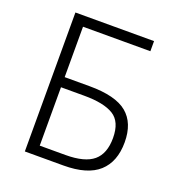

<svg xmlns="http://www.w3.org/2000/svg" viewBox="-130 -821 858 927"><g transform="rotate(20 299.5 -357.0)"><path d="M100 0V-714H504V-662H158V-403H286Q420 -403 479 -354Q538 -305 538 -206Q538 -106 479.5 -53Q421 0 298 0ZM290 -51Q389 -51 433.5 -88.5Q478 -126 478 -206Q478 -290 428 -320.5Q378 -351 278 -351H158V-51Z"/></g></svg>

Font: RS Noto Sans Light
Style: Regular
Weight: 300
Designer: Monotype Design Team
Foundry: Monotype Imaging Inc.
Version: Version 3.10